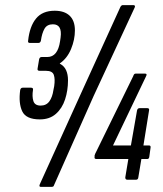

<svg xmlns="http://www.w3.org/2000/svg" viewBox="-20 -703 638 751"><path d="M136 -236Q82 -236 67 -267.5Q52 -299 59 -351Q61 -360 69 -360H101Q111 -360 109 -351Q105 -326 110.5 -308Q116 -290 139 -290Q161 -290 173 -306.5Q185 -323 189 -351L192 -366Q196 -394 190.5 -410Q185 -426 160 -426H135Q125 -426 127 -435L133 -471Q135 -480 143 -480H165Q206 -480 215 -542L217 -556Q224 -608 187 -608Q164 -608 154 -590.5Q144 -573 140 -544Q138 -535 130 -535H97Q88 -535 90 -544Q96 -600 121 -630.5Q146 -661 194 -661Q232 -661 252.5 -641.5Q273 -622 273 -584Q273 -548 258 -511.5Q243 -475 214 -455V-454Q231 -445 238.5 -428.5Q246 -412 246 -389Q246 -349 234.5 -314Q223 -279 198.5 -257.5Q174 -236 136 -236ZM140 28Q131 28 136 17L302 -349L451 -676Q455 -683 460 -683H502Q505 -683 507 -681Q509 -679 507 -674L346 -327L191 22Q190 28 181 28ZM478 0Q470 0 470 -9L482 -81H357Q348 -81 350 -90V-95Q351 -98 352.5 -102Q354 -106 356 -109L501 -405Q504 -415 510 -415H548Q557 -415 551 -404L422 -134H492L516 -271Q518 -280 526 -280H556Q565 -280 563 -271L541 -134H563Q570 -134 569 -126L564 -90Q563 -81 556 -81H533L521 -9Q520 0 512 0Z"/></svg>

Font: Sofia Sans Extra Condensed
Style: Italic
Weight: 400
Italic angle: -9°
Designer: Botio Nikoltchev, Ani Petrova
Foundry: lettersoup
Version: Version 4.101; ttfautohint (v1.8.4.7-5d5b)